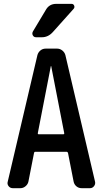

<svg xmlns="http://www.w3.org/2000/svg" viewBox="-20 -985 540 1005"><path d="M246.1 -638.7 177.7 -287.1Q177.7 -282.2 181.6 -282.2H312.5Q316.4 -282.2 316.4 -287.1L248 -638.7Q248 -639.6 247.1 -639.6Q246.1 -639.6 246.1 -638.7ZM46.9 0Q33.2 0 24.9 -10.7Q16.6 -21.5 20.5 -34.2L175.8 -696.3Q179.7 -710.9 191.4 -720.7Q203.1 -730.5 218.8 -730.5H279.3Q293.9 -730.5 306.2 -720.7Q318.4 -710.9 322.3 -696.3L477.5 -34.2Q480.5 -21.5 472.2 -10.7Q463.9 0 451.2 0H407.2Q391.6 0 379.9 -9.8Q368.2 -19.5 365.2 -35.2L335.9 -184.6Q334 -189.5 330.1 -190.4H164.1Q159.2 -190.4 158.2 -184.6L128.9 -35.2Q126 -20.5 113.8 -10.3Q101.6 0 86.9 0ZM274.4 -964.8H354.5Q364.3 -964.8 368.2 -955.6Q372.1 -946.3 365.2 -938.5L256.8 -817.4Q232.4 -790 199.2 -790H168.9Q157.2 -790 151.9 -799.8Q146.5 -809.6 152.3 -820.3L220.7 -934.6Q238.3 -964.8 274.4 -964.8Z"/></svg>

Font: Rounded-L Mgen+ 1m medium
Style: Regular
Weight: 500
Designer: [Source Han Sans]
Ryoko NISHIZUKA  (kana & ideographs); Paul D. Hunt (Latin, Greek & Cyrillic); Wenlong ZHANG  (bopomofo
Version: Version 1.059.20150602